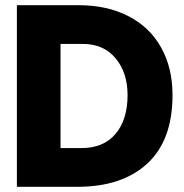

<svg xmlns="http://www.w3.org/2000/svg" viewBox="-20 -719 709 739"><path d="M45 -699H283Q392 -699 474 -657Q556 -615 600 -536.5Q644 -458 644 -353Q644 -179 547 -89.5Q450 0 278 0H45ZM293 -149Q379 -149 425 -204Q471 -259 471 -353Q471 -439 425 -494.5Q379 -550 298 -550H213V-149Z"/></svg>

Font: Readiness
Style: Bold
Weight: 700
Designer: Katatrad Team
Foundry: CadsonDemak
Version: Version 1.00;January 16, 2020;FontCreator 12.0.0.2550 64-bit